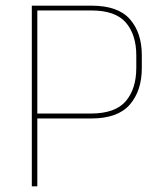

<svg xmlns="http://www.w3.org/2000/svg" viewBox="-20 -659 576 679"><path d="M102.5 -240V-257.5H301Q387.5 -257.5 424.8 -301.2Q462 -345 462 -419V-463Q462 -536 425.2 -579Q388.5 -622 302.5 -622H101.5V-639H303.5Q397.5 -639 439.5 -591Q481.5 -543 481.5 -464V-418Q481.5 -338 439 -289Q396.5 -240 302 -240ZM92.5 0V-639H112V-252.5V-244.5V0Z"/></svg>

Font: Anek Telugu Thin
Style: Regular
Weight: 250
Version: Version 1.003